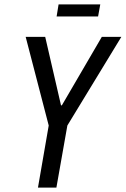

<svg xmlns="http://www.w3.org/2000/svg" viewBox="-20 -855 573 875"><path d="M153 0 202 -283 97 -687H186L258 -375H262L444 -687H533L287 -283L237 0ZM238 -780 247 -835H437L427 -780Z"/></svg>

Font: Archivo ExtraCondensed
Style: Italic
Weight: 400
Width: 2
Italic angle: -10°
Designer: Hector Gatti
Foundry: Omnibus-Type
Version: Version 2.001